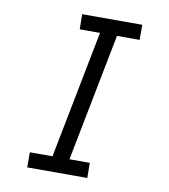

<svg xmlns="http://www.w3.org/2000/svg" viewBox="-77 -736 704 802"><g transform="rotate(10 275.0 -335.0)"><path d="M347 0H92V-64H188L294 -606H208L207 -670H462V-606H366L260 -64H346Z"/></g></svg>

Font: Lode
Style: Italic
Weight: 400
Italic angle: -11°
Monospace: yes
Designer: Belleve Invis
Foundry: Belleve Invis
Version: Version 29.2.0; ttfautohint (v1.8.3)